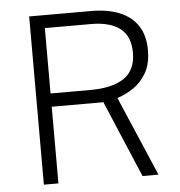

<svg xmlns="http://www.w3.org/2000/svg" viewBox="-52 -772 770 822"><g transform="rotate(-5 333.0 -361.5)"><path d="M596 0H527.5L388 -329.5H166V0H103.5V-723H369.5Q443 -723 494 -701.2Q545 -679.5 571.2 -638Q597.5 -596.5 597.5 -536Q597.5 -476 574.8 -437Q552 -398 518 -375.5Q484 -353 449.5 -342ZM337.5 -386.5Q432 -386.5 482.2 -420.8Q532.5 -455 532.5 -529.5Q532.5 -601 489 -634.2Q445.5 -667.5 365.5 -667.5H166V-386.5Z"/></g></svg>

Font: Public Sans Thin ExtraLight
Style: Regular
Weight: 250
Version: Version 1.007